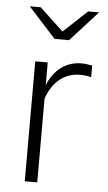

<svg xmlns="http://www.w3.org/2000/svg" viewBox="-51 -733 431 767"><g transform="rotate(5 164.0 -349.0)"><path d="M78 0V-481H128V-390Q147 -437 182 -463Q217 -489 263 -489Q274 -489 285 -487.5Q296 -486 306 -484V-437Q297 -440 285 -441.5Q273 -443 262 -443Q215 -443 180.5 -415.5Q146 -388 128 -336V0ZM81 -698 176 -609 271 -698H315L205 -577H147L37 -698Z"/></g></svg>

Font: Red Hat Text VF
Style: Regular
Weight: 300
Designer: Pentagram, MCKL
Foundry: Pentagram, MCKL
Version: Version 1.023